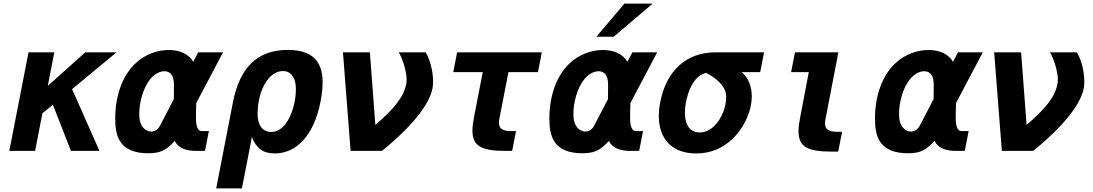

<svg xmlns="http://www.w3.org/2000/svg" viewBox="-20 -837 6061 1065"><path d="M31.7 0H174.8L215.3 -209L273.4 -255.9L373.5 0H531.7L379.9 -342.8L626.5 -546.9H453.1L245.1 -360.8L281.2 -546.9H138.2Z M1067.4 0H1117.2L1138.7 -109.9H1098.6C1076.7 -109.9 1065.9 -136.7 1066.9 -190.4L1068.4 -265.1L1217.3 -546.9H1079.6L1051.8 -494.1C1027.8 -536.6 979 -559.6 916.5 -559.6C856 -559.6 784.2 -538.1 726.1 -480.5C655.8 -411.1 619.1 -300.3 619.1 -179.2C619.1 -127 626 -89.4 642.1 -60.1C671.9 -6.3 730 13.2 802.7 13.2C837.4 13.2 867.2 8.8 896 -8.8C916.5 -21.5 926.8 -31.7 949.7 -55.2C950.7 -51.8 953.6 -47.4 958 -41C979 -13.7 1015.6 0 1067.4 0ZM867.2 -139.2C856 -118.2 837.4 -107.4 818.4 -107.4C797.9 -107.4 775.4 -120.6 763.2 -146C756.8 -159.2 752.4 -176.8 752.4 -205.6C752.4 -268.6 773.4 -348.6 812.5 -397C836.9 -427.2 866.7 -441.9 892.1 -441.9C923.8 -441.9 945.3 -419.4 944.8 -367.2L944.3 -287.6Z M1179.2 208H1321.8L1377.4 -77.1C1401.4 -15.6 1438 14.2 1503.9 14.2C1624 14.2 1721.2 -85.4 1757.8 -272.5C1765.6 -313 1769.5 -349.6 1769.5 -380.4C1769.5 -494.1 1715.3 -560.1 1576.2 -560.1C1405.3 -560.1 1309.1 -460.4 1272 -269.5ZM1483.9 -105C1435.1 -105 1408.7 -144 1408.7 -207C1408.7 -224.1 1410.6 -249 1415 -273.9C1433.6 -377 1488.3 -442.9 1549.3 -442.9C1578.6 -442.9 1600.6 -427.7 1612.3 -397.9C1618.2 -382.8 1621.1 -364.3 1621.1 -339.8C1621.1 -273.4 1599.1 -195.8 1564 -149.9C1541.5 -120.6 1514.6 -105 1483.9 -105Z M1924.8 0H2098.6C2195.3 -77.1 2357.9 -227.5 2379.4 -349.1C2381.3 -359.9 2382.3 -372.1 2382.3 -385.3C2382.3 -435.5 2368.2 -501 2341.3 -546.9H2191.4C2211.4 -515.1 2226.6 -466.8 2232.9 -425.3C2234.9 -413.6 2235.4 -407.2 2235.4 -397C2235.4 -386.2 2234.9 -377.4 2232.9 -368.7C2217.8 -294.9 2161.1 -229.5 2062 -144L2031.7 -546.9H1882.3Z M2782.7 0H2820.8L2842.3 -109.9H2814C2768.6 -109.9 2747.6 -123.5 2747.6 -156.2C2747.6 -163.6 2748.5 -170.4 2750 -178.2L2800.3 -437H2963.9L2985.4 -546.9H2515.6L2494.1 -437H2657.7L2608.9 -185.1C2603.5 -156.7 2600.6 -132.8 2600.6 -112.3C2600.6 -26.4 2651.9 0 2782.7 0Z M3288.1 -633.3H3384.3L3600.1 -816.9H3443.4ZM3475.6 0H3525.4L3546.9 -109.9H3506.8C3484.9 -109.9 3474.1 -136.7 3475.1 -190.4L3476.6 -265.1L3625.5 -546.9H3487.8L3460 -494.1C3436 -536.6 3387.2 -559.6 3324.7 -559.6C3264.2 -559.6 3192.4 -538.1 3134.3 -480.5C3064 -411.1 3027.3 -300.3 3027.3 -179.2C3027.3 -127 3034.2 -89.4 3050.3 -60.1C3080.1 -6.3 3138.2 13.2 3210.9 13.2C3245.6 13.2 3275.4 8.8 3304.2 -8.8C3324.7 -21.5 3335 -31.7 3357.9 -55.2C3358.9 -51.8 3361.8 -47.4 3366.2 -41C3387.2 -13.7 3423.8 0 3475.6 0ZM3275.4 -139.2C3264.2 -118.2 3245.6 -107.4 3226.6 -107.4C3206.1 -107.4 3183.6 -120.6 3171.4 -146C3165 -159.2 3160.6 -176.8 3160.6 -205.6C3160.6 -268.6 3181.6 -348.6 3220.7 -397C3245.1 -427.2 3274.9 -441.9 3300.3 -441.9C3332 -441.9 3353.5 -419.4 3353 -367.2L3352.5 -287.6Z M3841.3 14.2C3917 14.2 3983.9 -11.7 4039.6 -63.5C4107.4 -126.5 4149.9 -220.7 4149.9 -303.2C4149.9 -356.4 4132.3 -404.3 4093.8 -437H4196.8L4218.3 -546.9H3948.7C3784.7 -546.9 3675.8 -441.4 3642.6 -272.9C3637.2 -245.1 3634.3 -219.2 3634.3 -193.8C3634.3 -64.5 3710 14.2 3841.3 14.2ZM3861.3 -102.1C3829.1 -102.1 3804.2 -117.2 3790.5 -147.5C3782.7 -164.6 3779.3 -187 3779.3 -211.4C3779.3 -275.4 3802.2 -353.5 3838.9 -396.5C3853 -413.1 3870.6 -425.8 3896.5 -433.1C3909.7 -426.8 3927.7 -415.5 3942.9 -404.3C3984.9 -373 4008.3 -337.9 4008.3 -300.8C4008.3 -293.5 4007.3 -280.8 4006.3 -272.9C3997.6 -199.7 3942.4 -102.1 3861.3 -102.1Z M4591.3 3.9H4629.4L4650.9 -106H4622.6C4577.1 -106 4556.2 -120.1 4556.2 -152.8C4556.2 -159.7 4557.1 -166.5 4558.6 -174.3L4630.4 -546.9H4389.6L4368.2 -437H4466.3L4417.5 -181.2C4412.1 -152.8 4409.2 -128.9 4409.2 -108.4C4409.2 -22.5 4460.4 3.9 4591.3 3.9Z M5281.7 0H5331.5L5353 -109.9H5313C5291 -109.9 5280.3 -136.7 5281.2 -190.4L5282.7 -265.1L5431.6 -546.9H5293.9L5266.1 -494.1C5242.2 -536.6 5193.4 -559.6 5130.9 -559.6C5070.3 -559.6 4998.5 -538.1 4940.4 -480.5C4870.1 -411.1 4833.5 -300.3 4833.5 -179.2C4833.5 -127 4840.3 -89.4 4856.4 -60.1C4886.2 -6.3 4944.3 13.2 5017.1 13.2C5051.8 13.2 5081.5 8.8 5110.4 -8.8C5130.9 -21.5 5141.1 -31.7 5164.1 -55.2C5165 -51.8 5168 -47.4 5172.4 -41C5193.4 -13.7 5230 0 5281.7 0ZM5081.5 -139.2C5070.3 -118.2 5051.8 -107.4 5032.7 -107.4C5012.2 -107.4 4989.7 -120.6 4977.5 -146C4971.2 -159.2 4966.8 -176.8 4966.8 -205.6C4966.8 -268.6 4987.8 -348.6 5026.9 -397C5051.3 -427.2 5081.1 -441.9 5106.4 -441.9C5138.2 -441.9 5159.7 -419.4 5159.2 -367.2L5158.7 -287.6Z M5537.1 0H5710.9C5807.6 -77.1 5970.2 -227.5 5991.7 -349.1C5993.7 -359.9 5994.6 -372.1 5994.6 -385.3C5994.6 -435.5 5980.5 -501 5953.6 -546.9H5803.7C5823.7 -515.1 5838.9 -466.8 5845.2 -425.3C5847.2 -413.6 5847.7 -407.2 5847.7 -397C5847.7 -386.2 5847.2 -377.4 5845.2 -368.7C5830.1 -294.9 5773.4 -229.5 5674.3 -144L5644 -546.9H5494.6Z"/></svg>

Font: Hack
Style: Bold Oblique
Weight: 700
Italic angle: -12°
Monospace: yes
Designer: Christopher Simpkins
Foundry: Christopher Simpkins
Version: Version 2.010